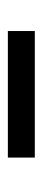

<svg xmlns="http://www.w3.org/2000/svg" viewBox="174 -920 110 498"><g transform="rotate(-90 229.0 -671.0)"><path d="M397.5 -635.7H69.3V-705.6H397.5Z"/></g></svg>

Font: Shabnam FD
Style: Regular
Weight: 400
Foundry: DejaVu fonts team - Redesigned by Saber Rastikerdar - Based on Vazir font
Version: Version 5.00;October 20, 2019;FontCreator 12.0.0.2547 64-bit